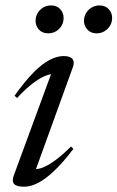

<svg xmlns="http://www.w3.org/2000/svg" viewBox="-20 -696 444 726"><path d="M32.5 -33.5 178 -429 189.5 -416Q175 -418 154 -410.2Q133 -402.5 105.8 -382.2Q78.5 -362 44.5 -325.5L35 -334Q74.5 -389.5 107 -422.2Q139.5 -455 167.8 -469.5Q196 -484 220.5 -484Q246 -484 254.5 -472.5Q263 -461 255 -440.5L110 -40L99.5 -58.5Q113 -54 133 -59.5Q153 -65 181.8 -84.8Q210.5 -104.5 248.5 -142L257.5 -133Q218 -81 184.5 -49.5Q151 -18 123.2 -4Q95.5 10 71.5 10Q43 10 33.5 -0.2Q24 -10.5 32.5 -33.5ZM162.5 -570Q140 -570 127.2 -584Q114.5 -598 114.5 -617Q114.5 -633 122.2 -646.2Q130 -659.5 143.2 -667.5Q156.5 -675.5 172.5 -675.5Q195 -675.5 207.8 -661.5Q220.5 -647.5 220.5 -628.5Q220.5 -612 213 -599Q205.5 -586 192.2 -578Q179 -570 162.5 -570ZM345.5 -570Q323.5 -570 310.5 -584Q297.5 -598 297.5 -617Q297.5 -633 305.2 -646.2Q313 -659.5 326.5 -667.5Q340 -675.5 356 -675.5Q378 -675.5 391 -661.5Q404 -647.5 404 -628.5Q404 -612 396.2 -599Q388.5 -586 375.2 -578Q362 -570 345.5 -570Z"/></svg>

Font: Newsreader 48pt
Style: Italic
Weight: 400
Italic angle: -17°
Version: Version 1.003